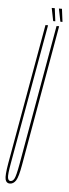

<svg xmlns="http://www.w3.org/2000/svg" viewBox="-79 -778 292 812"><g transform="rotate(5 66.5 -372.0)"><path d="M-5 6Q-20 6 -24 -10Q-28 -26 -19 -78L87 -675H98L-8 -80Q-17 -30 -14.5 -17.5Q-12 -5 -3 -5Q7 -5 13.5 -17.5Q20 -30 29 -80L134 -675H145L40 -78Q31 -26 20.8 -10Q10.5 6 -5 6ZM148.5 -694.5 137.5 -749.5H150.5L157.5 -694.5ZM118 -694.5 107 -749.5H120L127 -694.5Z"/></g></svg>

Font: Anybody UltraCondensed Thin
Style: Italic
Weight: 100
Width: 1
Italic angle: -10°
Designer: Tyler Finck
Foundry: Etcetera Type Company
Version: Version 1.010; ttfautohint (v1.8.3) -l 8 -r 50 -G 200 -x 14 